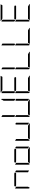

<svg xmlns="http://www.w3.org/2000/svg" viewBox="2744 -3784 1040 6568"><g transform="rotate(-90 3264.0 -500.0)"><path d="M672 -498 717 -471V-41Q717 -32 715 -28L655 -62V-265V-469ZM631 -469H408H202L162 -492L185 -531H408H614L654 -508ZM126 -2Q99 -12 99 -41V-500V-505L139 -482L152 -474L161 -469V-265V-62Z M1488 -498 1533 -471V-41Q1533 -32 1531 -28L1471 -62V-265V-469ZM1447 -469H1224H1018L978 -492L1001 -531H1224H1430L1470 -508ZM1430 -62 1519 -10Q1507 0 1492 0H1224H965L1001 -62H1224ZM942 -2Q915 -12 915 -41V-500V-505L955 -482L968 -474L977 -469V-265V-62Z M2304 -498 2349 -471V-41Q2349 -32 2347 -28L2287 -62V-265V-469ZM2246 -62 2335 -10Q2323 0 2308 0H2040H1781L1817 -62H2040ZM1758 -2Q1731 -12 1731 -41V-500V-505L1771 -482L1784 -474L1793 -469V-265V-62Z M2609 -735V-531L2592 -502L2547 -529V-959Q2547 -968 2549 -972L2609 -938ZM3120 -498 3165 -471V-41Q3165 -32 3163 -28L3103 -62V-265V-469ZM3165 -959V-500V-495L3130 -515L3119 -522L3103 -531V-735V-897L3155 -986Q3165 -974 3165 -959ZM3062 -62 3151 -10Q3139 0 3124 0H2856H2597L2633 -62H2856ZM2574 -2Q2547 -12 2547 -41V-500V-505L2587 -482L2600 -474L2609 -469V-265V-62Z M3425 -735V-531L3408 -502L3363 -529V-959Q3363 -968 3365 -972L3425 -938ZM3895 -469H3672H3466L3426 -492L3449 -531H3672H3878L3918 -508ZM3466 -938 3377 -990Q3389 -1000 3404 -1000H3672H3940Q3950 -1000 3954 -998L3919 -938H3672ZM3878 -62 3967 -10Q3955 0 3940 0H3672H3413L3449 -62H3672ZM3390 -2Q3363 -12 3363 -41V-500V-505L3403 -482L3416 -474L3425 -469V-265V-62Z M4241 -735V-531L4224 -502L4179 -529V-959Q4179 -968 4181 -972L4241 -938ZM4694 -62 4783 -10Q4771 0 4756 0H4488H4229L4265 -62H4488ZM4206 -2Q4179 -12 4179 -41V-500V-505L4219 -482L4232 -474L4241 -469V-265V-62Z M5057 -735V-531L5040 -502L4995 -529V-959Q4995 -968 4997 -972L5057 -938ZM5510 -62 5599 -10Q5587 0 5572 0H5304H5045L5081 -62H5304ZM5022 -2Q4995 -12 4995 -41V-500V-505L5035 -482L5048 -474L5057 -469V-265V-62Z M5873 -735V-531L5856 -502L5811 -529V-959Q5811 -968 5813 -972L5873 -938ZM6343 -469H6120H5914L5874 -492L5897 -531H6120H6326L6366 -508ZM5914 -938 5825 -990Q5837 -1000 5852 -1000H6120H6388Q6398 -1000 6402 -998L6367 -938H6120ZM6326 -62 6415 -10Q6403 0 6388 0H6120H5861L5897 -62H6120ZM5838 -2Q5811 -12 5811 -41V-500V-505L5851 -482L5864 -474L5873 -469V-265V-62Z"/></g></svg>

Font: DSEG7 Modern
Style: Light
Weight: 300
Designer: Keshikan(Twitter:@keshinomi_88pro)
Version: Version 0.46